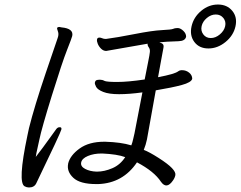

<svg xmlns="http://www.w3.org/2000/svg" viewBox="-20 -821 1063 848"><path d="M533 -127Q498 -140 432 -143H428Q394 -143 368 -132Q342 -121 338.5 -103.5Q335 -86 356 -75Q377 -64 406 -63H409Q441 -63 476 -78Q511 -93 533 -127ZM585 -104Q523 -12 414 -8H405Q333 -8 303.5 -36Q274 -64 281 -98V-99Q290 -135 331.5 -165Q373 -195 440 -195H445Q514 -193 560 -179Q565 -192 568 -206L574 -232L609 -413Q551 -405 506 -405Q461 -405 436 -415Q411 -425 404.5 -437.5Q398 -450 399 -456Q400 -462 404 -466Q410 -469 421 -469Q432 -469 441 -464Q450 -459 497.5 -459Q545 -459 619 -470Q627 -512 634 -546Q641 -580 642 -592Q643 -604 637 -612Q631 -620 632 -628L449 -596Q437 -596 427 -605.5Q417 -615 412 -627Q407 -639 408.5 -647Q410 -655 419 -655Q425 -655 431.5 -652Q438 -649 448 -649Q495 -655 574 -670.5Q653 -686 695 -688Q737 -690 744.5 -693.5Q752 -697 762 -697H767Q778 -696 790 -684.5Q802 -673 802 -659Q798 -640 769 -639Q708 -637 684 -634Q697 -630 700.5 -624.5Q704 -619 701.5 -608Q699 -597 693 -562Q687 -527 678 -480Q752 -494 767 -506Q772 -510 780 -511H784Q802 -511 815.5 -500Q829 -489 829 -473Q825 -457 782.5 -445.5Q740 -434 668 -422L629 -205Q624 -181 615 -159Q639 -150 680.5 -123.5Q722 -97 739.5 -78.5Q757 -60 754.5 -47.5Q752 -35 744 -24Q716 17 691 -18Q661 -64 585 -104ZM246 -259Q253 -258 251 -249Q249 -237 140 -11Q131 7 108 7Q98 7 89 2Q57 -14 101 -222L108 -255Q132 -351 182 -498.5Q232 -646 233.5 -649.5Q235 -653 236.5 -659Q238 -665 238 -671Q238 -677 235 -685Q232 -693 232 -697L233 -698Q234 -702 242 -702L252 -700Q306 -695 299 -662Q297 -653 276 -600Q255 -547 209.5 -400.5Q164 -254 154 -205L141 -146Q139 -136 138 -128Q172 -172 196 -206L225 -246Q233 -259 242 -259ZM911 -653Q932 -653 951 -669Q970 -685 974.5 -705.5Q979 -726 966.5 -741.5Q954 -757 933 -757Q912 -757 893.5 -741.5Q875 -726 870.5 -705.5Q866 -685 878 -669Q890 -653 911 -653ZM942.5 -801Q983 -801 1006 -773Q1029 -745 1020 -704.5Q1011 -664 976 -635.5Q941 -607 900.5 -607Q860 -607 838.5 -635.5Q817 -664 826 -704.5Q835 -745 868.5 -773Q902 -801 942.5 -801Z"/></svg>

Font: LXGW Bright GB
Style: Italic
Weight: 400
Italic angle: -12°
Designer: Christian Thalmann (Catharsis Fonts)
Foundry: LXGW / Christian Thalmann (Catharsis Fonts) / Fontworks Inc.
Version: Version 5.510